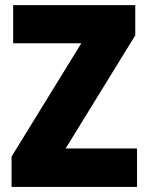

<svg xmlns="http://www.w3.org/2000/svg" viewBox="-20 -734 581 754"><path d="M518.1 0H25.4V-119.1L299.3 -564H31.7V-713.9H511.2V-595.2L237.8 -150.9H518.1Z"/></svg>

Font: Open Sans SemiCondensed ExtraBold
Style: Regular
Weight: 800
Width: 4
Designer: Monotype Design Team
Foundry: Monotype Imaging Inc.
Version: Version 3.000